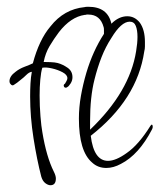

<svg xmlns="http://www.w3.org/2000/svg" viewBox="-20 -527 471 567"><path d="M129 20Q122 20 114 14Q106 8 102 -5Q89 -55 79 -118.5Q69 -182 69 -242Q69 -262 70 -280.5Q71 -299 74 -315Q66 -314 58 -306Q54 -302 50 -298.5Q46 -295 42 -292Q29 -281 22 -277Q16 -272 11 -279Q8 -282 8 -287Q8 -302 26 -315Q37 -324 53 -330Q61 -333 67 -335.5Q73 -338 77 -340Q86 -374 99 -401.5Q112 -429 129 -449Q169 -500 230 -506Q232 -507 241 -507Q298 -507 309 -457Q331 -479 356 -479Q378 -479 393 -460Q408 -439 408 -403V-390Q408 -386 407.5 -382.5Q407 -379 406 -375Q385 -233 248 -126Q257 -52 299 -52Q322 -52 354 -75Q389 -99 424 -155Q427 -159 428 -159Q431 -159 431 -152Q431 -149 429 -145Q390 -70 337 -43Q315 -31 294 -31Q269 -31 252 -47Q213 -80 213 -177Q213 -210 219 -244Q225 -278 235 -312Q254 -376 287 -427Q287 -432 287 -438Q287 -445 286 -447Q276 -484 241 -484H236Q234 -483 230 -483Q189 -477 154 -432Q139 -412 126.5 -391Q114 -370 109 -344Q116 -344 129 -343.5Q142 -343 150 -341Q165 -337 179.5 -327Q194 -317 194 -299Q194 -289 188.5 -280.5Q183 -272 179 -270Q177 -268 174 -268Q170 -268 168.5 -272.5Q167 -277 172 -280L176 -287Q179 -292 179 -296Q179 -306 165 -313.5Q151 -321 133.5 -325Q116 -329 105 -327Q101 -314 99 -292Q97 -270 97 -245Q97 -214 99.5 -183.5Q102 -153 105 -137Q117 -64 139 -20Q145 -8 145 0Q145 20 129 20ZM246 -144Q363 -256 382 -376Q384 -388 385 -398.5Q386 -409 386 -418Q386 -438 381 -450.5Q376 -463 363 -463Q338 -463 309 -415Q292 -389 280 -358.5Q268 -328 259 -292Q246 -241 246 -169Z"/></svg>

Font: Puppies Play
Style: Regular
Weight: 400
Designer: Robert E. Leuschke
Foundry: Robert E. Leuschke
Version: Version 1.010; ttfautohint (v1.8.3)